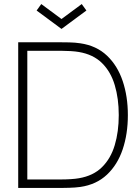

<svg xmlns="http://www.w3.org/2000/svg" viewBox="-20 -929 692 949"><path d="M284 -786 161 -877 184 -909 284 -835 384 -909 407 -877ZM70 0V-720H281Q294 -720 322.5 -719.5Q351 -719 377 -715Q456.5 -703.5 508.8 -654Q561 -604.5 586.5 -528.2Q612 -452 612 -360Q612 -267.5 586.5 -191.2Q561 -115 508.8 -65.8Q456.5 -16.5 377 -5Q351.5 -1.5 322.2 -0.8Q293 0 281 0ZM115 -42H281Q305 -42 329.2 -43.5Q353.5 -45 370 -48Q441 -60 484.2 -102.8Q527.5 -145.5 547.2 -211.8Q567 -278 567 -360Q567 -442 547.2 -508.2Q527.5 -574.5 484.2 -617.2Q441 -660 370 -672Q353.5 -675 328.5 -676.5Q303.5 -678 281 -678H115Z"/></svg>

Font: Manrope ExtraLight ExtraLight
Style: Regular
Weight: 250
Version: Version 4.501